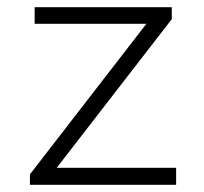

<svg xmlns="http://www.w3.org/2000/svg" viewBox="-20 -512 564 532"><path d="M63 0V-29L401 -466L410 -446H76V-492H456V-459L117 -21L108 -47H468V0Z"/></svg>

Font: Nunito Sans 7pt ExtraLight
Style: Regular
Weight: 250
Designer: Vernon Adams
Foundry: Vernon Adams
Version: Version 3.101;gftools[0.9.27]